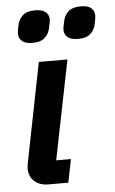

<svg xmlns="http://www.w3.org/2000/svg" viewBox="-53 -779 488 816"><g transform="rotate(-5 190.5 -371.0)"><path d="M205 0H121Q83 0 60.5 -20.5Q38 -41 38 -75Q38 -81 39 -86.5Q40 -92 41 -99L125 -522H247L162 -99H225ZM300 -605Q269 -605 255 -617.5Q241 -630 241 -649Q241 -654 242.5 -662Q244 -670 247 -684Q252 -709 269.5 -725.5Q287 -742 323 -742Q354 -742 367.5 -729.5Q381 -717 381 -698Q381 -693 380 -685.5Q379 -678 376 -664Q372 -639 354 -622Q336 -605 300 -605ZM105 -605Q75 -605 61 -617.5Q47 -630 47 -649Q47 -654 48 -662Q49 -670 52 -684Q57 -709 74.5 -725.5Q92 -742 128 -742Q159 -742 173 -729.5Q187 -717 187 -698Q187 -693 185.5 -685.5Q184 -678 181 -664Q177 -639 159 -622Q141 -605 105 -605Z"/></g></svg>

Font: IBM Plex Sans SemiBold
Style: Italic
Weight: 600
Italic angle: -11.31°
Designer: Mike Abbink, Paul van der Laan, Pieter van Rosmalen
Foundry: Bold Monday
Version: Version 3.201